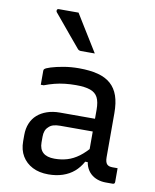

<svg xmlns="http://www.w3.org/2000/svg" viewBox="-90 -886 781 965"><g transform="rotate(10 300.0 -403.5)"><path d="M497 -351Q497 -323 497 -295Q497 -267 497 -238.5Q497 -210 497 -182Q497 -154 497 -126Q497 -113 499.5 -104Q502 -95 507 -90Q512 -85 519 -83Q526 -81 536 -81Q538 -81 540.5 -81Q543 -81 546 -81H561Q561 -63 561 -46Q561 -29 561 -11Q561 -5 558 -2.5Q555 0 550 0Q545 0 534.5 0Q524 0 515 0Q492 0 472 -7Q452 -14 437 -28Q422 -42 414 -62.5Q406 -83 406 -111Q406 -146 406 -183.5Q406 -221 406 -256Q406 -272 406 -288Q406 -304 406 -320Q406 -336 406 -352Q406 -392 394.5 -414.5Q383 -437 356 -446.5Q329 -456 283 -456Q254 -456 227 -453Q200 -450 174.5 -443.5Q149 -437 123 -427H108Q108 -445 108 -463Q108 -481 108 -499Q108 -502 109 -504Q110 -506 111 -507Q116 -513 141.5 -521Q167 -529 204.5 -535.5Q242 -542 283 -542Q339 -542 379.5 -531.5Q420 -521 446 -498Q472 -475 484.5 -439Q497 -403 497 -351ZM162 -142Q162 -108 181.5 -90.5Q201 -73 240 -73Q274 -73 304.5 -82Q335 -91 364 -112.5Q393 -134 424 -172V-85H395Q378 -54 353.5 -33Q329 -12 296 -1Q263 10 223 10Q176 10 142 -7.5Q108 -25 89 -56.5Q70 -88 70 -132V-164Q70 -197 81 -223.5Q92 -250 112.5 -268Q133 -286 162 -296Q191 -306 227 -306Q262 -306 294.5 -306Q327 -306 359 -306Q391 -306 424 -306Q433 -306 436.5 -295.5Q440 -285 441 -270Q442 -255 442 -241Q405 -241 373.5 -241Q342 -241 310 -241Q278 -241 240 -241Q219 -241 204.5 -236.5Q190 -232 180 -221Q171 -213 166.5 -200.5Q162 -188 162 -172ZM232 -817Q252 -785 271 -753.5Q290 -722 310 -690.5Q330 -659 348 -629Q331 -629 314 -629Q297 -629 277 -629Q271 -629 266.5 -631.5Q262 -634 260 -637Q232 -671 210.5 -696Q189 -721 169 -746Q149 -771 124 -800Q120 -805 122 -811Q124 -817 131 -817Q149 -817 164.5 -817Q180 -817 196.5 -817Q213 -817 232 -817Z"/></g></svg>

Font: Rec Mono Linear
Style: Regular
Weight: 400
Monospace: yes
Version: Version 1.085; ttfautohint (v1.8.4.7-5d5b)